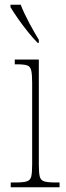

<svg xmlns="http://www.w3.org/2000/svg" viewBox="-20 -786 277 806"><path d="M25 0V-20H45Q77 -20 92 -24.5Q107 -29 111 -44.5Q115 -60 115 -95V-439Q115 -474 111 -490.5Q107 -507 94 -511.5Q81 -516 51 -516H42V-536H143V-95Q143 -60 147 -44.5Q151 -29 166 -24.5Q181 -20 213 -20H230V0ZM138 -606Q120 -624 97 -652.5Q74 -681 54 -710Q34 -739 24 -756V-766H67Q80 -732 102.5 -690Q125 -648 143 -619V-606Z"/></svg>

Font: Noto Serif Thai Condensed Thin
Style: Regular
Weight: 100
Width: 3
Designer: Monotype Design Team
Foundry: Monotype Imaging Inc.
Version: Version 2.001; ttfautohint (v1.8.4.7-5d5b)